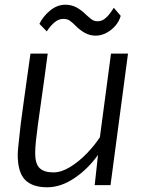

<svg xmlns="http://www.w3.org/2000/svg" viewBox="-20 -784 613 813"><path d="M180 9Q116.5 9 85.8 -23Q55 -55 55 -130Q55 -142 59 -178.8Q63 -215.5 68 -261Q72.5 -296.5 78.8 -341Q85 -385.5 92.5 -439.5Q100 -493.5 109 -557H182Q174 -496.5 167.8 -451Q161.5 -405.5 156.8 -372.5Q152 -339.5 149 -317Q146 -294.5 144 -280.8Q142 -267 141 -260Q135 -216 132 -186.5Q129 -157 129 -135Q129 -90 148 -72Q167 -54 206 -54Q240 -54 277.2 -77Q314.5 -100 347.8 -134.5Q381 -169 403 -203L450 -557H522L448 0H381L395 -128Q353 -69 295.5 -30Q238 9 180 9ZM385 -633Q360.5 -633 339.5 -644.8Q318.5 -656.5 302 -673Q286.5 -689 275.5 -696.5Q264.5 -704 248 -704Q228 -704 210.2 -688.8Q192.5 -673.5 178 -651L147 -683Q162 -714.5 192 -739.2Q222 -764 257 -764Q281 -764 301.5 -753.8Q322 -743.5 342 -724Q358 -709 368.5 -701.5Q379 -694 393 -694Q410.5 -694 424 -704.8Q437.5 -715.5 447 -729Q456.5 -742.5 462 -751L491 -717Q485 -694 468.5 -675Q452 -656 430 -644.5Q408 -633 385 -633Z"/></svg>

Font: Merriweather Sans Variable Regular
Style: Italic
Weight: 300
Italic angle: -8°
Designer: Eben Sorkin
Foundry: Eben Sorkin
Version: Version 2.001